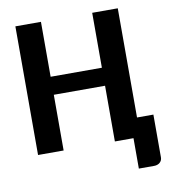

<svg xmlns="http://www.w3.org/2000/svg" viewBox="-88 -724 848 953"><g transform="rotate(-10 336.5 -247.0)"><path d="M440.9 0V-280.8H182.6V0H53.7V-648.4H182.6V-371.6H440.9V-648.4H569.8V-98.1H652.3V117.2Q652.3 133.3 640.9 143.3Q629.4 153.3 611.8 153.3H534.7V0Z"/></g></svg>

Font: Carlito
Style: Bold
Weight: 700
Designer: Lukasz Dziedzic
Foundry: tyPoland Lukasz Dziedzic
Version: Version 1.104